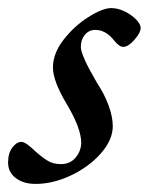

<svg xmlns="http://www.w3.org/2000/svg" viewBox="-47 -441 368 475"><path d="M-27 -39Q-27 -62 -16.5 -76Q-6 -90 6 -90Q12 -90 21.5 -83Q31 -76 40 -67Q58 -51 71.5 -43Q85 -35 104 -35Q126 -35 139.5 -50.5Q153 -66 154 -87Q154 -123 119 -182Q84 -240 84 -274Q84 -309 110.5 -343Q137 -377 172 -399Q207 -421 228 -421Q245 -421 262 -412.5Q279 -404 290 -392.5Q301 -381 301 -372Q301 -360 285.5 -342.5Q270 -325 258 -325Q252 -325 246 -330Q240 -335 236.5 -339.5Q233 -344 231 -346Q212 -367 189 -367Q173 -367 163 -355Q153 -343 153 -325Q153 -304 193 -236Q211 -209 221.5 -180.5Q232 -152 232 -129Q232 -95 202.5 -61.5Q173 -28 128.5 -7Q84 14 41 14Q11 14 -8 -0.5Q-27 -15 -27 -39Z"/></svg>

Font: EB Garamond Medium
Style: Italic
Weight: 500
Italic angle: -17.2°
Designer: Georg Duffner and Octavio Pardo
Foundry: Georg Duffner
Version: Version 1.000